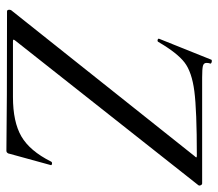

<svg xmlns="http://www.w3.org/2000/svg" viewBox="-62 -634 698 615"><g transform="rotate(90 287.5 -327.0)"><path d="M17 0Q13 0 12 -4.5Q11 -9 13 -13L480 -600Q485 -605 484.5 -606.5Q484 -608 478 -608Q334 -608 272.5 -600Q211 -592 180.5 -568.5Q150 -545 115 -485Q113 -481 108 -482.5Q103 -484 105 -488L172 -655Q173 -656 176 -656Q179 -656 182 -654.5Q185 -653 184 -651Q182 -646 182 -639Q182 -630 191.5 -627.5Q201 -625 229 -625H568Q572 -625 574 -620Q576 -615 573 -612L111 -27Q107 -22 107.5 -20.5Q108 -19 113 -19H291Q371 -19 417.5 -46Q464 -73 498 -141Q500 -145 505.5 -144Q511 -143 509 -139L473 -8Q473 -5 470.5 -1.5Q468 2 464 2Q327 0 17 0Z"/></g></svg>

Font: Cormorant Garamond Medium
Style: Italic
Weight: 500
Italic angle: -10°
Designer: Christian Thalmann (Catharsis Fonts)
Foundry: Catharsis Fonts
Version: Version 4.000